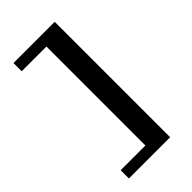

<svg xmlns="http://www.w3.org/2000/svg" viewBox="-264 -874 1029 1029"><g transform="rotate(-45 250.0 -359.5)"><path d="M62.5 15.6H250V-734.4H62.5V-796.9H375V78.1H62.5Z"/></g></svg>

Font: KH Dot Dougenzaka 16
Style: Regular
Weight: 400
Designer: Original version for X68000 by Keitarou Hiraki (http://hp.vector.co.jp/authors/VA000874/) / TrueType conversion by Homem
Version: Version 1.00.20150527